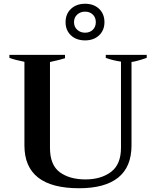

<svg xmlns="http://www.w3.org/2000/svg" viewBox="-20 -992 831 1022"><path d="M329 -874Q329 -918 358 -945Q387 -972 433 -972Q479 -972 507.5 -945Q536 -918 536 -874Q536 -831 507.5 -804Q479 -777 433 -777Q386 -777 357.5 -804Q329 -831 329 -874ZM490 -874Q490 -899 474 -914.5Q458 -930 433 -930Q408 -930 391 -914.5Q374 -899 374 -874Q374 -849 391 -833.5Q408 -818 433 -818Q458 -818 474 -833.5Q490 -849 490 -874ZM110 -218V-663Q59 -673 30 -684V-700H326V-682Q302 -674 246 -662V-205Q246 -114 298 -75.5Q350 -37 435 -37Q518 -37 571 -77Q624 -117 624 -205V-664Q581 -670 543 -684V-700H761V-684Q706 -665 680 -662V-218Q680 -104 609.5 -47Q539 10 401 10Q110 10 110 -218Z"/></svg>

Font: Trirong SemiBold
Style: Regular
Weight: 600
Designer: Katatrad Team
Foundry: CadsonDemak
Version: Version 1.001